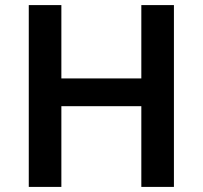

<svg xmlns="http://www.w3.org/2000/svg" viewBox="-20 -734 796 754"><path d="M663 0V-714H535V-426H221V-714H93V0H221V-317H535V0Z"/></svg>

Font: Noto Sans Gunjala Gondi Semibold
Style: Regular
Weight: 400
Designer: Ek Type
Foundry: Ek Type
Version: Version 1.004